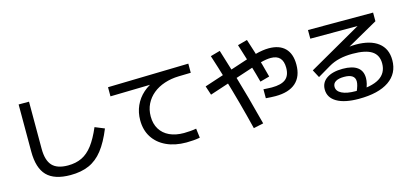

<svg xmlns="http://www.w3.org/2000/svg" viewBox="-69 -1329 4139 1928"><g transform="rotate(-15 2000.0 -365.5)"><path d="M482 50Q315 50 237.5 -29.5Q160 -109 160 -280V-770H268V-280Q268 -160 319 -105Q370 -50 482 -50Q564 -50 626.5 -80Q689 -110 739.5 -176.5Q790 -243 837 -353L935 -313Q882 -182 819.5 -102Q757 -22 675 14Q593 50 482 50Z M1690 35Q1571 35 1482.5 -6.5Q1394 -48 1346 -123Q1298 -198 1298 -300Q1298 -381 1329 -450.5Q1360 -520 1418 -571.5Q1476 -623 1554 -649L1562 -621L1072 -610V-705L1912 -725V-630L1786 -627Q1706 -625 1637 -602Q1568 -579 1517.5 -537.5Q1467 -496 1438.5 -438.5Q1410 -381 1410 -310Q1410 -233 1444 -177.5Q1478 -122 1541 -92.5Q1604 -63 1691 -63Q1721 -63 1757 -66Q1793 -69 1819 -74L1831 23Q1801 29 1762 32Q1723 35 1690 35Z M2674 -183Q2652 -183 2626 -184.5Q2600 -186 2574 -188V-281Q2597 -280 2620 -278.5Q2643 -277 2660 -277Q2760 -277 2805.5 -314Q2851 -351 2851 -431Q2851 -566 2726 -566Q2705 -566 2677.5 -562Q2650 -558 2611 -547.5Q2572 -537 2516 -518L2052 -365L2021 -459L2486 -612Q2542 -631 2585 -642.5Q2628 -654 2664 -659.5Q2700 -665 2731 -665Q2841 -665 2899.5 -606.5Q2958 -548 2958 -436Q2958 -312 2885.5 -247.5Q2813 -183 2674 -183ZM2380 71Q2346 -68 2308 -207.5Q2270 -347 2230 -481.5Q2190 -616 2150 -739L2250 -767Q2290 -642 2330 -507Q2370 -372 2408.5 -232Q2447 -92 2483 49ZM2565 -363Q2544 -443 2512.5 -548.5Q2481 -654 2442 -775L2542 -802Q2564 -737 2585.5 -666Q2607 -595 2627 -524.5Q2647 -454 2663 -390Z M3476 60Q3329 60 3248.5 13Q3168 -34 3168 -119Q3168 -192 3228.5 -233Q3289 -274 3395 -274Q3495 -274 3546.5 -236.5Q3598 -199 3598 -124Q3598 -97 3590.5 -66Q3583 -35 3567 0L3471 -12Q3486 -47 3493 -71.5Q3500 -96 3500 -115Q3500 -192 3388 -192Q3331 -192 3300.5 -173.5Q3270 -155 3270 -120Q3270 -74 3321.5 -48.5Q3373 -23 3464 -23Q3630 -23 3711.5 -73Q3793 -123 3793 -224Q3793 -311 3729 -352.5Q3665 -394 3530 -394Q3455 -394 3393 -379.5Q3331 -365 3279 -334L3145 -255L3102 -336L3685 -669V-650H3160V-740H3837V-650L3358 -380L3303 -425Q3344 -439 3394.5 -450.5Q3445 -462 3495.5 -468.5Q3546 -475 3585 -475Q3737 -475 3818.5 -411.5Q3900 -348 3900 -230Q3900 -91 3790 -15.5Q3680 60 3476 60Z"/></g></svg>

Font: M PLUS 1 Code Medium
Style: Regular
Weight: 500
Designer: Coji Morishita
Foundry: UNDERFOREST DESIGN
Version: Version 1.002